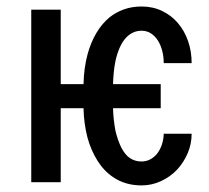

<svg xmlns="http://www.w3.org/2000/svg" viewBox="-20 -558 640 588"><path d="M472.2 -226.6V-300.3H326.2Q326.7 -318.4 328.4 -336.2Q330.1 -354 333.5 -370.6Q338.4 -393.6 346.9 -412.8Q355.5 -432.1 367.7 -444.3Q377 -453.6 388.4 -458.7Q399.9 -463.9 413.6 -463.9Q429.7 -463.9 442.1 -455.8Q454.6 -447.8 463.4 -434.1Q472.2 -420.4 476.8 -402.3Q481.4 -384.3 481.4 -364.7H566.9Q566.9 -400.9 555.9 -432.4Q544.9 -463.9 524.9 -487.3Q504.9 -510.7 476.6 -524.4Q448.2 -538.1 413.6 -538.1Q384.3 -538.1 359.6 -529.3Q335 -520.5 315.4 -504.9Q291.5 -484.9 274.9 -456.5Q258.3 -428.2 248.5 -393.1Q242.7 -372.1 239.5 -348.6Q236.3 -325.2 235.8 -300.3H166V-528.3H75.7V0H166V-226.6H235.8V-225.6Q236.3 -201.7 239.5 -179.2Q242.7 -156.7 248 -136.2Q258.8 -97.2 278.8 -65.4Q298.8 -33.7 327.1 -15.1Q344.7 -2.9 366.5 3.4Q388.2 9.8 413.6 9.8Q444.8 9.8 472.9 -3.2Q501 -16.1 522 -38.1Q542.5 -60.1 554.7 -88.6Q566.9 -117.2 566.9 -148.4H481.4Q481 -130.9 475.8 -115.5Q470.7 -100.1 461.9 -88.4Q452.6 -76.7 440.4 -70.1Q428.2 -63.5 413.6 -63.5Q400.4 -63.5 389.4 -67.9Q378.4 -72.3 369.6 -80.6Q356.9 -93.3 348.1 -113.3Q339.4 -133.3 333.5 -157.7Q330.6 -173.3 328.6 -190.7Q326.7 -208 326.2 -225.6V-226.6Z"/></svg>

Font: RobotoMono Nerd Font
Style: Regular
Weight: 400
Monospace: yes
Designer: Google
Version: Version 3.000;Nerd Fonts 3.2.1